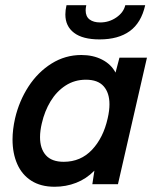

<svg xmlns="http://www.w3.org/2000/svg" viewBox="-20 -710 606 740"><path d="M546.4 -487.8 434.6 0H335.9L343.8 -52.2Q312.5 -20.5 273.4 -5.4Q234.4 9.8 190.4 9.8Q137.2 9.8 100.8 -13.4Q64.5 -36.6 46.4 -77.9Q28.3 -119.1 28.3 -172.4Q28.3 -210.4 38.1 -253.9Q53.7 -320.8 89.8 -376.5Q126 -432.1 178.7 -465.1Q231.4 -498 293.5 -498Q338.9 -498 373.5 -480.2Q408.2 -462.4 425.3 -430.2L440.4 -487.8ZM401.9 -308.1Q401.9 -352.1 379.6 -377.4Q357.4 -402.8 311 -402.8Q267.6 -402.8 232.9 -380.4Q198.2 -357.9 175 -319.8Q151.9 -281.7 141.1 -234.4Q134.3 -205.6 134.3 -181.2Q134.3 -137.2 156.7 -111.8Q179.2 -86.4 225.6 -86.4Q291 -86.4 334.7 -132.8Q378.4 -179.2 395 -253.9Q401.9 -283.7 401.9 -308.1ZM231.9 -654.3Q231.9 -670.9 236.3 -689.9H312.5Q310.1 -677.7 310.1 -670.4Q310.1 -646.5 325.2 -635Q340.3 -623.5 366.2 -623.5Q400.4 -623.5 428.2 -642.6Q456.1 -661.6 462.9 -689.9H539.6Q524.4 -622.1 480.2 -590.1Q436 -558.1 363.8 -558.1Q298.8 -558.1 265.4 -583.5Q231.9 -608.9 231.9 -654.3Z"/></svg>

Font: Acari Sans SemiBold
Style: Italic
Weight: 600
Italic angle: -13°
Designer: Alfredo Marco Pradil and Stefan Peev
Foundry: Hanken Design Co.
Version: Version 1.045;January 11, 2019;FontCreator 11.5.0.2425 64-bi